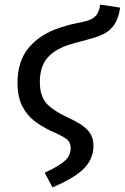

<svg xmlns="http://www.w3.org/2000/svg" viewBox="-20 -598 542 834"><path d="M415 -578 502 -565Q495 -519 477.5 -492.5Q460 -466 433 -452Q406 -438 371 -429Q336 -420 294 -408Q221 -387 187 -348Q153 -309 153 -242Q153 -205 163.5 -179Q174 -153 198 -133.5Q222 -114 261 -94Q299 -77 327 -60Q355 -43 370.5 -20.5Q386 2 386 35Q386 74 367 105.5Q348 137 308.5 163.5Q269 190 208 216L174 152Q218 133 252.5 108Q287 83 287 46Q287 18 265.5 3.5Q244 -11 200 -30Q164 -47 131 -71.5Q98 -96 77 -136.5Q56 -177 56 -239Q56 -333 106 -392Q156 -451 244 -479Q280 -491 309.5 -496.5Q339 -502 361 -508.5Q383 -515 397 -530.5Q411 -546 415 -578Z"/></svg>

Font: Fira Sans Variable
Style: Italic
Weight: 397
Italic angle: -8°
Designer: Carrois Corporate & Edenspiekermann AG
Foundry: Carrois Corporate GbR & Edenspiekermann AG
Version: Version 4.202